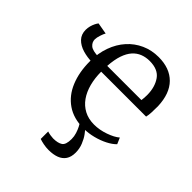

<svg xmlns="http://www.w3.org/2000/svg" viewBox="-220 -705 1076 1076"><g transform="rotate(45 318.0 -167.5)"><path d="M176 -332 173 -285Q131 -285.5 95 -296.2Q59 -307 37 -329.8Q15 -352.5 15 -389Q15 -404 19 -418.8Q23 -433.5 29 -445.8Q35 -458 41 -465L109 -453Q102.5 -442.5 95.8 -421.5Q89 -400.5 89 -387Q89 -364.5 107 -348.8Q125 -333 176 -332ZM397.5 11Q318.5 11 264.8 -26Q211 -63 183.8 -128.8Q156.5 -194.5 156.5 -280Q156.5 -344.5 175.8 -397.8Q195 -451 229.5 -489.5Q264 -528 310.8 -549Q357.5 -570 412.5 -570Q501 -570 551 -519.5Q601 -469 604.5 -372Q604.5 -343.5 603.5 -322Q602.5 -300.5 598.5 -284H242.5Q242.5 -233.5 254 -190Q265.5 -146.5 288.2 -114.2Q311 -82 345 -64Q379 -46 423.5 -46Q466.5 -46 510.5 -61.5Q554.5 -77 577.5 -97L593.5 -60Q574.5 -40.5 543.2 -24.5Q512 -8.5 474 1.2Q436 11 397.5 11ZM243.5 -331H514.5Q515.5 -338 516.2 -347.2Q517 -356.5 517.2 -364.5Q517.5 -372.5 517.5 -375Q517 -436.5 488.2 -477.8Q459.5 -519 392.5 -519Q362.5 -519 336.8 -509Q311 -499 291.2 -477Q271.5 -455 259.2 -419Q247 -383 243.5 -331ZM344 235Q324 235 303.5 231Q283 227 269.5 222V163Q280 166.5 294.5 168.8Q309 171 316.5 171Q353.5 171 373 158.2Q392.5 145.5 392.5 100Q392.5 79 386 58.5Q379.5 38 371.2 22.2Q363 6.5 358.5 0L381.5 -6L399.5 0Q410 9.5 425 30Q440 50.5 451.2 78.5Q462.5 106.5 462.5 138Q462.5 172 448 193.5Q433.5 215 407 225Q380.5 235 344 235Z"/></g></svg>

Font: Merriweather 7pt Light
Style: Regular
Weight: 300
Designer: Eben Sorkin
Foundry: Eben Sorkin
Version: Version 2.200;gftools[0.9.31]